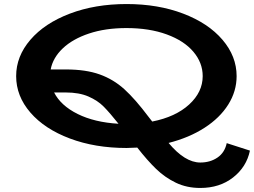

<svg xmlns="http://www.w3.org/2000/svg" viewBox="-20 -720 1258 951"><path d="M1218 26Q1201 107 1134.5 159Q1068 211 972 211Q905 211 851 185Q797 159 753.5 117Q710 75 660 11Q626 13 607 13Q451 13 326 -34Q201 -81 130.5 -162.5Q60 -244 60 -343Q60 -441 130.5 -523Q201 -605 326 -652.5Q451 -700 607 -700Q763 -700 887.5 -652.5Q1012 -605 1082 -523Q1152 -441 1152 -343Q1152 -268 1110.5 -202Q1069 -136 993 -87Q917 -38 815 -12Q896 85 972 85Q1021 85 1057 60.5Q1093 36 1103 -11ZM231 -376H306Q405 -376 473.5 -351.5Q542 -327 596 -278Q650 -229 716 -141L734 -118Q850 -141 917 -202.5Q984 -264 984 -343Q984 -409 938 -463.5Q892 -518 806 -549.5Q720 -581 606 -581Q502 -581 421 -554Q340 -527 291 -480.5Q242 -434 231 -376ZM567 -107Q524 -161 494 -191.5Q464 -222 418 -242Q372 -262 306 -262H248Q281 -197 364.5 -155.5Q448 -114 567 -107Z"/></svg>

Font: BioRhyme Expanded ExtraBold
Style: Regular
Weight: 800
Width: 7
Designer: Aoife Mooney
Foundry: Aoife Mooney Type
Version: Version 1.001